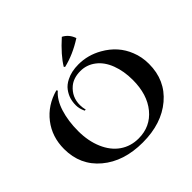

<svg xmlns="http://www.w3.org/2000/svg" viewBox="-230 -1159 1390 1390"><g transform="rotate(-45 465.0 -464.0)"><path d="M456 -771 449 -778Q493 -852 593 -942Q642 -917 661 -861Q558 -795 456 -771ZM332 -447Q314 -485 314 -519.5Q314 -554 323 -583.5Q332 -613 353 -641.5Q374 -670 412 -689Q464 -716 537 -716Q633 -716 719 -667Q832 -603 876 -490Q901 -429 901 -357Q901 -190 780.5 -88Q660 14 466.5 14Q273 14 151.5 -88Q30 -190 30 -356Q30 -480 100.5 -571.5Q171 -663 291 -696L297 -687Q246 -644 220 -561Q194 -478 194 -376Q194 -274 228.5 -193.5Q263 -113 324.5 -70.5Q386 -28 466 -28Q587 -28 661.5 -118.5Q736 -209 736 -358Q736 -448 708.5 -520.5Q681 -593 629 -632.5Q577 -672 513 -672Q442 -672 398 -635Q336 -582 336 -500Q336 -474 343 -447Z"/></g></svg>

Font: Cinzel Decorative
Style: Bold
Weight: 700
Version: Version 1.002;PS 001.002;hotconv 1.0.56;makeotf.lib2.0.21325